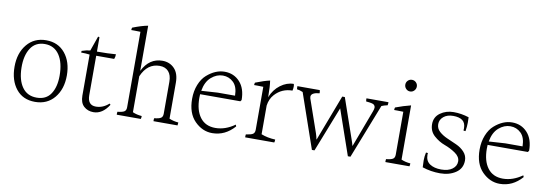

<svg xmlns="http://www.w3.org/2000/svg" viewBox="-55 -1129 4171 1462"><g transform="rotate(10 2030.5 -398.5)"><path d="M397 -266Q397 -368 357.5 -426.5Q318 -485 245.5 -485Q173 -485 136 -428Q99 -371 100.5 -276.5Q102 -182 141 -127Q180 -72 253 -72Q326 -72 361.5 -125.5Q397 -179 397 -266ZM250.5 -515Q343 -515 397 -449Q451 -383 451 -277.5Q451 -172 395.5 -105Q340 -38 246 -38Q152 -38 99.5 -104Q47 -170 47 -275.5Q47 -381 102.5 -448Q158 -515 250.5 -515Z M528 -469 529 -482Q561 -493 594 -497L634 -611L645 -608V-497Q733 -497 791 -502Q791 -480 784 -465H645V-160Q645 -83 709 -83Q763 -83 809 -124L817 -116Q768 -38 698 -38Q654 -38 624 -65Q594 -92 594 -148V-465Q565 -469 528 -469Z M1278 -368V-90Q1311 -76 1349 -73Q1349 -62 1347 -50H1161Q1160 -59 1162 -73Q1200 -77 1214 -86.5Q1228 -96 1228 -119V-366Q1228 -418 1203.5 -445.5Q1179 -473 1135 -473Q1040 -473 995 -368V-90Q1026 -76 1066 -73Q1066 -59 1063 -50H877Q876 -59 878 -73Q917 -77 931 -86.5Q945 -96 945 -119V-703Q916 -704 899.5 -704Q883 -704 874 -704Q874 -714 877 -723Q946 -750 995 -759V-410Q1048 -515 1149 -515Q1205 -515 1241.5 -477.5Q1278 -440 1278 -368Z M1479 -341 1606 -349H1739Q1738 -418 1704 -451Q1670 -484 1622 -484Q1574 -484 1532.5 -448Q1491 -412 1479 -341ZM1474 -285Q1474 -190 1515 -135.5Q1556 -81 1633 -81Q1710 -81 1783 -133L1788 -120Q1716 -38 1616 -38Q1540 -38 1480.5 -98Q1421 -158 1421 -269Q1421 -330 1441 -379.5Q1461 -429 1493 -457Q1559 -515 1630.5 -515Q1702 -515 1748 -464.5Q1794 -414 1794 -325Q1788 -316 1786 -314H1475Q1474 -305 1474 -285Z M1989 -394V-381Q2013 -442 2061.5 -478.5Q2110 -515 2164 -515Q2167 -507 2167 -494Q2167 -481 2163 -463Q2082 -463 2028 -404Q1996 -369 1989 -317V-95Q2036 -76 2098 -73Q2098 -59 2095 -50H1870Q1869 -59 1871 -73Q1910 -78 1924.5 -87.5Q1939 -97 1939 -120V-453Q1910 -454 1893.5 -454Q1877 -454 1868 -454Q1868 -464 1871 -473Q1937 -499 1982 -509Q1989 -463 1989 -394Z M2370 -479Q2305 -473 2305 -441Q2305 -435 2307 -428L2395 -175Q2403 -152 2407 -129H2409L2544 -484H2564L2671 -175Q2682 -144 2685 -129H2687L2794 -414Q2801 -432 2801 -444Q2801 -456 2791 -465.5Q2781 -475 2730 -479Q2727 -491 2728 -503H2898Q2898 -500 2898 -494Q2898 -488 2896 -479Q2868 -473 2850 -465L2685 -44H2665L2544 -393L2407 -44H2387L2241 -466Q2216 -477 2195 -479Q2194 -488 2194 -494Q2194 -500 2194 -503H2367Q2370 -491 2370 -479Z M3090 -657.5Q3090 -639 3077 -625.5Q3064 -612 3045.5 -612Q3027 -612 3014 -625.5Q3001 -639 3001 -657.5Q3001 -676 3014 -689Q3027 -702 3045.5 -702Q3064 -702 3077 -689Q3090 -676 3090 -657.5ZM3022 -119V-451Q2993 -452 2976.5 -452Q2960 -452 2951 -452Q2951 -462 2954 -472Q3015 -495 3072 -509V-90Q3103 -76 3143 -73Q3143 -59 3140 -50H2954Q2953 -59 2955 -73Q2994 -77 3008 -86.5Q3022 -96 3022 -119Z M3519 -496Q3520 -481 3520 -453.5Q3520 -426 3514 -388Q3504 -388 3498 -390Q3499 -399 3499 -407Q3499 -449 3474 -467.5Q3449 -486 3402.5 -486Q3356 -486 3328 -462.5Q3300 -439 3300 -405Q3300 -371 3325.5 -348Q3351 -325 3387.5 -309Q3424 -293 3461 -276.5Q3498 -260 3523.5 -232Q3549 -204 3549 -167Q3549 -105 3499 -71.5Q3449 -38 3378 -38Q3307 -38 3241 -60Q3239 -84 3239 -114Q3239 -144 3246 -175Q3256 -175 3261 -174Q3260 -167 3260 -160Q3260 -113 3293.5 -90.5Q3327 -68 3381.5 -68Q3436 -68 3467.5 -91.5Q3499 -115 3499 -151Q3499 -187 3460.5 -213.5Q3422 -240 3376.5 -256.5Q3331 -273 3292.5 -307.5Q3254 -342 3254 -397Q3254 -452 3298 -483.5Q3342 -515 3401 -515Q3460 -515 3519 -496Z M3702 -341 3829 -349H3962Q3961 -418 3927 -451Q3893 -484 3845 -484Q3797 -484 3755.5 -448Q3714 -412 3702 -341ZM3697 -285Q3697 -190 3738 -135.5Q3779 -81 3856 -81Q3933 -81 4006 -133L4011 -120Q3939 -38 3839 -38Q3763 -38 3703.5 -98Q3644 -158 3644 -269Q3644 -330 3664 -379.5Q3684 -429 3716 -457Q3782 -515 3853.5 -515Q3925 -515 3971 -464.5Q4017 -414 4017 -325Q4011 -316 4009 -314H3698Q3697 -305 3697 -285Z"/></g></svg>

Font: Halant Light
Style: Regular
Weight: 300
Designer: Hitesh Malaviya (Devanagari), Satya Rajpurohit (Latin)
Foundry: Indian Type Foundry
Version: Version 1.101;PS 1.0;hotconv 1.0.78;makeotf.lib2.5.61930; tt